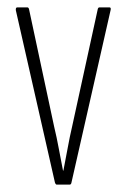

<svg xmlns="http://www.w3.org/2000/svg" viewBox="-20 -501 343 521"><path d="M134 0Q131 0 129 -6L23 -473Q22 -481 27 -481H54Q58 -481 59 -475L127 -157Q134 -128 139.5 -98Q145 -68 151 -38H152Q158 -68 163.5 -98.5Q169 -129 176 -159L245 -475Q246 -481 250 -481H277Q282 -481 280 -473L174 -6Q173 0 169 0Z"/></svg>

Font: Sofia Sans Extra Condensed ExtraLight
Style: Regular
Weight: 250
Designer: Botio Nikoltchev, Ani Petrova
Foundry: lettersoup
Version: Version 4.101